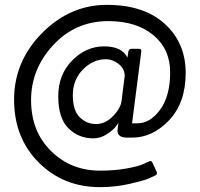

<svg xmlns="http://www.w3.org/2000/svg" viewBox="-20 -645 823 791"><path d="M392 126Q241 126 139.5 24.5Q38 -77 38 -234.5Q38 -392 153 -508.5Q268 -625 420.5 -625Q573 -625 659 -546.5Q745 -468 745 -345Q745 -222 677 -150Q609 -78 524 -78H504Q464 -78 464 -107Q464 -111 465 -116L468 -141Q468 -138 457 -123.5Q446 -109 420 -92Q394 -75 364 -75Q304 -75 262 -116.5Q220 -158 220 -248Q220 -338 277.5 -396Q335 -454 408.5 -454Q482 -454 505 -408L509 -433Q511 -444 522 -444H552Q564 -444 562 -432L524 -137H546Q599 -137 640 -193.5Q681 -250 681 -346.5Q681 -443 611.5 -500.5Q542 -558 426 -558Q291 -558 199.5 -459.5Q108 -361 108 -232.5Q108 -104 190 -23Q272 58 392 58Q452 58 502 49Q552 40 572 30L592 21Q604 14 609 27L625 62Q630 73 619.5 78Q609 83 591 91Q573 99 514 112.5Q455 126 392 126ZM416 -401Q363 -401 321.5 -358.5Q280 -316 280 -253Q280 -190 308.5 -162Q337 -134 375.5 -134Q414 -134 446 -167Q478 -200 481 -231L494 -334Q492 -364 467.5 -382.5Q443 -401 416 -401Z"/></svg>

Font: Sanchez
Style: Regular
Weight: 400
Designer: Daniel Hernández
Foundry: LatinoType
Version: Version 1.001